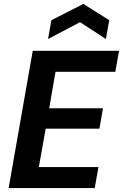

<svg xmlns="http://www.w3.org/2000/svg" viewBox="-20 -959 627 979"><path d="M24 0 147 -700H587L568 -593H263L231 -407H505L487 -303H213L178 -107H482L463 0ZM225 -760 242 -856 405 -939 537 -856 520 -760 388 -846Z"/></svg>

Font: DM Sans 20pt
Style: Bold Italic
Weight: 700
Italic angle: -10°
Version: Version 4.004;gftools[0.9.30]